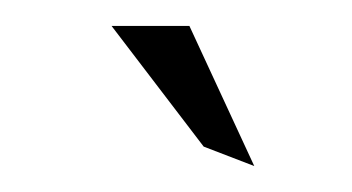

<svg xmlns="http://www.w3.org/2000/svg" viewBox="-20 -772 271 148"><path d="M66 -752 137 -659 176 -644 126 -752Z"/></svg>

Font: Charger Sport
Style: HLExt
Weight: 100
Designer: Jasper
Foundry: Cannot Into Space Fonts
Version: Version 1.1